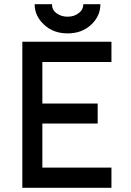

<svg xmlns="http://www.w3.org/2000/svg" viewBox="-20 -900 630 920"><path d="M87 0H514V-97H183V-308H448V-404H183V-603H514V-700H87ZM146 -880Q146 -823 192 -781Q236 -740 304 -740Q372 -740 416 -781Q461 -822 461 -880H379Q379 -853 357 -837Q335 -820 304 -820Q273 -820 250 -837Q229 -853 229 -880Z"/></svg>

Font: Unageo
Style: Medium
Weight: 500
Designer: Richard Sepsi
Foundry: Richard Sepsi
Version: Version 2.000